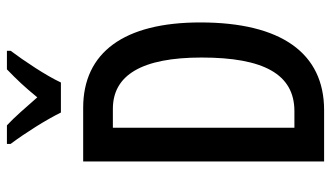

<svg xmlns="http://www.w3.org/2000/svg" viewBox="-226 -754 980 569"><g transform="rotate(-90 264.5 -470.0)"><path d="M215 -780H304C325 -825 368 -889 398 -929V-940H343C311 -909 292 -889 260 -850C230 -884 201 -918 177 -940H122V-929C155 -885 194 -823 215 -780ZM482 -367C482 -593 393 -714 229 -714H70V0H222C391 0 482 -127 482 -367ZM378 -363C378 -180 329 -88 219 -88H170V-626H226C326 -626 378 -540 378 -363Z"/></g></svg>

Font: Noto Sans Khmer ExtraCondensed Medium
Style: Regular
Weight: 500
Width: 2
Designer: Danh Hong and the Monotype Design Team
Foundry: Monotype Imaging Inc.
Version: Version 2.004